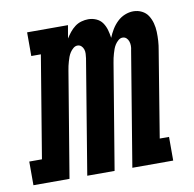

<svg xmlns="http://www.w3.org/2000/svg" viewBox="-112 -604 677 671"><g transform="rotate(-10 227.0 -269.0)"><path d="M-46 0V-84H-1L59 -446H25V-530H170L162 -484Q169 -495 177 -505Q185 -515 195.5 -523Q206 -531 218.5 -534.5Q231 -538 243 -538Q258 -538 271.5 -532Q285 -526 293 -514.5Q301 -503 305 -489Q309 -475 311 -460Q317 -475 325.5 -489Q334 -503 346 -514.5Q358 -526 373 -532Q388 -538 403 -538Q419 -538 433 -531Q447 -524 455 -511.5Q463 -499 467 -484Q471 -469 471.5 -453Q472 -437 471 -421Q470 -405 467 -389L417 -84H450V0H305L372 -405Q374 -413 374 -421Q374 -429 371.5 -436.5Q369 -444 363.5 -449Q358 -454 350 -454Q342 -454 335 -448Q328 -442 323.5 -435Q319 -428 316 -420Q313 -412 311 -404.5Q309 -397 307 -389Q305 -381 304 -373L242 0H145L212 -405Q213 -413 213.5 -421Q214 -429 211.5 -436.5Q209 -444 203.5 -449Q198 -454 190 -454Q182 -454 175 -448Q168 -442 163.5 -435Q159 -428 156 -420Q153 -412 151 -404.5Q149 -397 147 -389Q145 -381 144 -373L82 0Z"/></g></svg>

Font: Iosevka Curly Slab SmBdObl
Style: Regular
Weight: 600
Italic angle: -9°
Monospace: yes
Designer: Belleve Invis
Foundry: Belleve Invis
Version: Version 11.0.0; ttfautohint (v1.8.3)